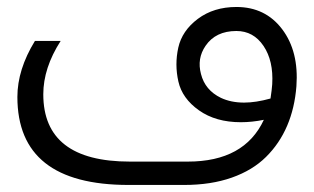

<svg xmlns="http://www.w3.org/2000/svg" viewBox="-20 -520 900 550"><path d="M80.1 -402.8H153.8Q104 -325.2 104 -250Q104 -57.1 352.1 -57.1H518.1Q680.2 -57.1 735.8 -176.8Q702.1 -169.9 669.9 -169.9Q598.1 -169.9 550 -203.9Q502 -237.8 491 -286.4Q480 -335 490.7 -383.5Q501.5 -432.1 546.9 -466.1Q592.3 -500 657.2 -500Q740.2 -500 788.3 -436.3Q836.4 -372.6 829.1 -272.9Q824.2 -210.4 802.5 -159.7Q780.8 -108.9 742.2 -70.6Q703.6 -32.2 644 -11.2Q584.5 9.8 507.8 9.8H348.1Q29.8 9.8 29.8 -242.2Q29.8 -320.8 80.1 -402.8ZM657.2 -431.2Q597.7 -431.2 568.8 -388.7Q543.9 -352.5 555.7 -308.1Q567.4 -261.7 612.8 -239.7Q641.6 -226.1 679.2 -226.1Q712.9 -226.1 754.9 -237.8Q758.8 -263.7 759.8 -278.8Q763.7 -345.7 734.9 -388.4Q706.1 -431.2 657.2 -431.2Z"/></svg>

Font: LT Superior
Style: Regular
Weight: 400
Designer: Daniel Lyons
Foundry: LyonsType
Version: Version 1.000